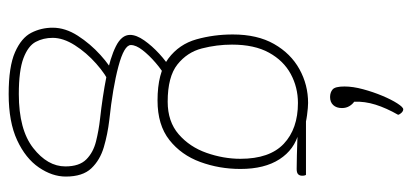

<svg xmlns="http://www.w3.org/2000/svg" viewBox="-280 -496 973 454"><g transform="rotate(90 207.0 -268.5)"><path d="M202 198Q137 198 103 183Q69 168 57 144.5Q45 121 45 94Q45 64 64 34.5Q83 5 109.5 -19Q136 -43 158 -53L179 -42Q156 -32 130 -9Q104 14 86.5 41.5Q69 69 69 94Q69 116 78.5 134Q88 152 117 163Q146 174 202 174Q286 174 329.5 140Q373 106 373 64Q373 31 356.5 14.5Q340 -2 314 -8.5Q288 -15 261 -18Q207 -24 161.5 -33Q116 -42 89 -55.5Q62 -69 62 -89Q62 -104 75 -122.5Q88 -141 106.5 -158Q125 -175 141 -184L163 -174Q146 -165 128 -149.5Q110 -134 98 -118.5Q86 -103 86 -91Q86 -75 136.5 -61.5Q187 -48 263 -40Q297 -36 327.5 -27Q358 -18 377.5 2.5Q397 23 397 63Q397 95 375.5 126.5Q354 158 311 178Q268 198 202 198ZM217 -154Q152 -154 118 -179.5Q84 -205 72.5 -246Q61 -287 61 -332Q61 -390 83.5 -429.5Q106 -469 143 -489.5Q180 -510 223 -510Q233 -510 252 -507.5Q271 -505 285 -500L293 -488Q333 -478 356 -442.5Q379 -407 379 -350Q379 -300 362.5 -255Q346 -210 310.5 -182Q275 -154 217 -154ZM220 -178Q267 -178 297 -204Q327 -230 341 -270Q355 -310 355 -350Q355 -419 319.5 -452.5Q284 -486 223 -486Q186 -486 154.5 -469Q123 -452 104 -417.5Q85 -383 85 -330Q85 -294 94 -259Q103 -224 132 -201Q161 -178 220 -178ZM379 -483Q364 -483 347 -483.5Q330 -484 314 -484.5Q298 -485 288 -485.5Q278 -486 278 -486L243 -505H393Q393 -505 394 -503Q395 -501 395 -496Q395 -490 391.5 -486.5Q388 -483 379 -483ZM238 -735Q242 -735 246 -731Q250 -727 251 -723Q235 -695 227 -669.5Q219 -644 220 -619Q226 -615 230.5 -607.5Q235 -600 235 -590Q235 -577 228 -569.5Q221 -562 209 -562Q198 -562 191 -568Q184 -574 184 -596Q184 -616 190.5 -640Q197 -664 206 -685.5Q215 -707 224 -721Q233 -735 238 -735Z"/></g></svg>

Font: Yanone Kaffeesatz ExtraLight ExtraLight
Style: Regular
Weight: 250
Version: Version 2.003